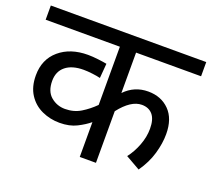

<svg xmlns="http://www.w3.org/2000/svg" viewBox="-109 -762 994 902"><g transform="rotate(20 388.5 -311.0)"><path d="M777 -551H452V-349Q500 -399 569 -399Q634 -399 675 -357.5Q716 -316 716 -239Q716 -193 701 -141Q686 -89 651 -39L579 -80Q604 -112 620 -154Q636 -196 636 -237Q636 -284 616.5 -307Q597 -330 562 -330Q508 -330 452 -258V0H371V-174Q347 -154 311.5 -136Q276 -118 226 -118Q179 -118 137.5 -137Q96 -156 71 -194.5Q46 -233 46 -290Q46 -370 101 -417Q156 -464 244 -464Q267 -464 295.5 -460.5Q324 -457 339 -454L333 -381Q317 -385 292.5 -388Q268 -391 249 -391Q191 -391 159 -365Q127 -339 127 -292Q127 -239 157.5 -213.5Q188 -188 228 -188Q272 -188 306.5 -209Q341 -230 371 -260V-551H0V-622H777Z"/></g></svg>

Font: TSCustom
Style: Regular
Weight: 400
Designer: Monotype Design Team
Foundry: Monotype Imaging Inc.
Version: Version 2.004; ttfautohint (v1.8.3) -l 8 -r 50 -G 200 -x 14 